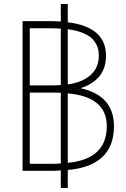

<svg xmlns="http://www.w3.org/2000/svg" viewBox="-20 -836 617 942"><path d="M312.5 -692.4V-421.9Q383.8 -431.6 424.3 -467.8Q464.8 -503.9 464.8 -562.5Q464.8 -585 459.5 -602.1Q454.1 -619.1 439 -638.7Q423.8 -658.2 389.6 -672.9Q355.5 -687.5 312.5 -692.4ZM278.3 -695.3Q250 -697.3 225.6 -697.3H126V-417H236.3Q253.9 -417 278.3 -418.9ZM278.3 -365.2V-380.9Q270.5 -381.8 236.3 -381.8H126V-32.2H236.3Q253.9 -32.2 278.3 -34.2ZM312.5 -365.2V-37.1Q407.2 -45.9 455.6 -90.8Q503.9 -135.7 503.9 -216.8Q503.9 -361.3 312.5 -377.9ZM375 -403.3Q539.1 -367.2 539.1 -216.8Q539.1 -22.5 312.5 -2V85.9H278.3V0Q253.9 2 236.3 2H90.8V-732.4H225.6Q248 -732.4 278.3 -730.5V-816.4H312.5V-726.6Q500 -704.1 500 -562.5Q500 -443.4 375 -403.3Z"/></svg>

Font: Gen Shin Gothic ExtraLight
Style: Regular
Weight: 100
Designer: [Source Han Sans]
Ryoko NISHIZUKA  (kana & ideographs); Paul D. Hunt (Latin, Greek & Cyrillic); Wenlong ZHANG  (bopomofo
Version: Version 1.002.20150607